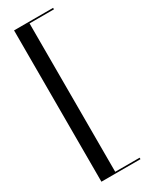

<svg xmlns="http://www.w3.org/2000/svg" viewBox="-238 -826 800 1022"><g transform="rotate(-30 162.0 -315.0)"><path d="M295 150H55V-780H295V-771H145V141H295Z"/></g></svg>

Font: Bodoni* 24pt
Style: Regular
Weight: 400
Version: Version 2.3